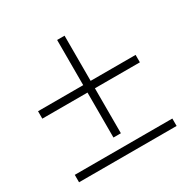

<svg xmlns="http://www.w3.org/2000/svg" viewBox="-130 -668 770 784"><g transform="rotate(-30 255.0 -276.0)"><path d="M25 -337H485V-302H25ZM273 -550V-90H238V-550ZM25 -37H485V-2H25Z"/></g></svg>

Font: Brygada 1918
Style: Regular
Weight: 400
Designer: Mateusz Machalski | Borys Kosmynka | Przemek Hoffer
Foundry: NIEPODLEGLA 2018
Version: Version 3.006